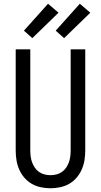

<svg xmlns="http://www.w3.org/2000/svg" viewBox="-20 -999 540 1027"><path d="M250 8Q224 8 198 2.5Q172 -3 149.5 -16Q127 -29 110 -49Q93 -69 82.5 -93Q72 -117 68 -143Q64 -169 64 -195V-735H142V-195Q142 -179 144 -162.5Q146 -146 151.5 -131Q157 -116 166 -102.5Q175 -89 188.5 -79.5Q202 -70 218 -66Q234 -62 250 -62Q266 -62 282 -66Q298 -70 311.5 -79.5Q325 -89 334 -102.5Q343 -116 348.5 -131Q354 -146 356 -162.5Q358 -179 358 -195V-735H436V-195Q436 -169 432 -143Q428 -117 417.5 -93Q407 -69 390 -49Q373 -29 350.5 -16Q328 -3 302 2.5Q276 8 250 8ZM323 -795 278 -835 407 -979 463 -931ZM153 -795 108 -835 237 -979 293 -931Z"/></svg>

Font: HulyMono
Style: Regular
Weight: 400
Monospace: yes
Designer: Belleve Invis
Foundry: Belleve Invis
Version: Version 33.2.5; ttfautohint (v1.8.4)